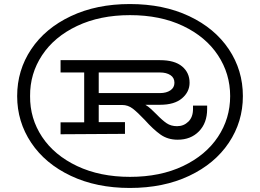

<svg xmlns="http://www.w3.org/2000/svg" viewBox="-20 -700 1289 951"><path d="M1183 -224Q1183 -97 1113.5 7Q1044 111 917 171Q790 231 623 231Q458 231 331 171Q204 111 134.5 7Q65 -97 65 -224Q65 -352 134.5 -456Q204 -560 331 -620Q458 -680 623 -680Q790 -680 917 -620Q1044 -560 1113.5 -456Q1183 -352 1183 -224ZM1120 -224Q1120 -335 1059.5 -426.5Q999 -518 886.5 -571.5Q774 -625 624 -625Q475 -625 362 -571.5Q249 -518 188.5 -426.5Q128 -335 129 -224Q128 -113 188.5 -22Q249 69 362 122.5Q475 176 624 176Q774 176 886.5 122.5Q999 69 1059.5 -22Q1120 -113 1120 -224ZM936 -177H1006V-160Q1006 -91 965.5 -49.5Q925 -8 860 -8Q811 -8 775 -33.5Q739 -59 697 -106Q661 -144 637.5 -162Q614 -180 585 -180H473V-181H469V-95H599V-37L280 -35V-94H397V-341H280V-402H773Q845 -402 882 -371Q919 -340 919 -290Q919 -245 881.5 -213Q844 -181 773 -181H700Q714 -173 728 -160Q742 -147 755 -134Q784 -104 805.5 -89.5Q827 -75 857 -75Q890 -75 913 -97.5Q936 -120 936 -160ZM469 -239H773Q804 -239 824 -252.5Q844 -266 844 -290Q844 -315 824 -328Q804 -341 773 -341H469Z"/></svg>

Font: BioRhyme Expanded
Style: Regular
Weight: 400
Width: 7
Designer: Aoife Mooney
Foundry: Aoife Mooney Type
Version: Version 1.001